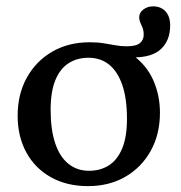

<svg xmlns="http://www.w3.org/2000/svg" viewBox="-20 -590 586 620"><path d="M267.5 -38.5Q304 -38.5 331.5 -56Q359 -73.5 374.5 -110.5Q390 -147.5 390 -206.5Q390 -271.5 375 -315.2Q360 -359 332.5 -381.2Q305 -403.5 265.5 -403.5Q229.5 -403.5 202 -386.2Q174.5 -369 159 -331.8Q143.5 -294.5 143.5 -235.5Q143.5 -171.5 158.2 -127.5Q173 -83.5 201 -61Q229 -38.5 267.5 -38.5ZM529.5 -507.5Q529.5 -460 500.2 -432Q471 -404 407 -404.5L407.5 -412.5Q452.5 -381 474.5 -332Q496.5 -283 496.5 -226Q496.5 -156.5 466.8 -103Q437 -49.5 384.8 -19.2Q332.5 11 264 11Q195.5 11 144.2 -17.8Q93 -46.5 65 -97.8Q37 -149 37 -216.5Q37 -286 66.8 -339.5Q96.5 -393 148.8 -423.2Q201 -453.5 269.5 -453.5Q295.5 -453.5 315.5 -450.2Q335.5 -447 353 -443.8Q370.5 -440.5 388.5 -440.5Q419.5 -440.5 431.8 -450.8Q444 -461 444 -477.5Q444 -491.5 440.2 -500.8Q436.5 -510 433 -517.5Q429.5 -525 429.5 -534Q429.5 -549 442.8 -559.2Q456 -569.5 474 -569.5Q499.5 -569.5 514.5 -553.2Q529.5 -537 529.5 -507.5Z"/></svg>

Font: Newsreader 16pt 16pt Medium
Style: Regular
Weight: 500
Version: Version 1.003